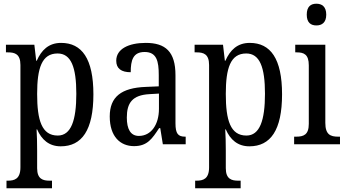

<svg xmlns="http://www.w3.org/2000/svg" viewBox="-20 -777 1863 1034"><path d="M15 237H260V196H247C212 196 180 188 180 129V34C180 -6 179 -48 177 -80H180C204 -25 244 11 307 11C421 11 483 -76 483 -269C483 -461 421 -546 309 -546C242 -546 203 -507 178 -450H175L165 -536H12V-495H23C60 -495 90 -486 90 -427V124C90 187 58 196 22 196H15ZM291 -47C205 -47 180 -129 180 -271C180 -410 205 -489 290 -489C363 -489 391 -415 391 -272C391 -129 363 -47 291 -47Z M702 10C774 10 800 -31 837 -87H843L857 0H980V-41H977C939 -41 925 -57 925 -113V-372C925 -499 871 -546 765 -546C672 -546 606 -513 606 -450C606 -408 633 -388 684 -388C684 -452 696 -497 759 -497C824 -497 835 -447 835 -373V-312L765 -309C634 -304 571 -256 571 -150C571 -41 628 10 702 10ZM728 -45C683 -45 663 -82 663 -144C663 -223 693 -265 785 -270L836 -273V-191C836 -106 794 -45 728 -45Z M1031 237H1276V196H1263C1228 196 1196 188 1196 129V34C1196 -6 1195 -48 1193 -80H1196C1220 -25 1260 11 1323 11C1437 11 1499 -76 1499 -269C1499 -461 1437 -546 1325 -546C1258 -546 1219 -507 1194 -450H1191L1181 -536H1028V-495H1039C1076 -495 1106 -486 1106 -427V124C1106 187 1074 196 1038 196H1031ZM1307 -47C1221 -47 1196 -129 1196 -271C1196 -410 1221 -489 1306 -489C1379 -489 1407 -415 1407 -272C1407 -129 1379 -47 1307 -47Z M1684 -640C1713 -640 1737 -655 1737 -698C1737 -742 1713 -757 1684 -757C1654 -757 1632 -742 1632 -698C1632 -655 1654 -640 1684 -640ZM1564 0H1811V-41H1801C1760 -41 1732 -52 1732 -115V-536H1570V-495H1578C1617 -495 1643 -484 1643 -425V-110C1643 -51 1615 -41 1575 -41H1564Z"/></svg>

Font: Noto Serif Lao Cond
Style: Regular
Weight: 400
Width: 3
Designer: Monotype Design Team
Foundry: Monotype Imaging Inc.
Version: Version 2.004